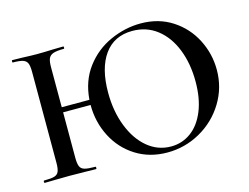

<svg xmlns="http://www.w3.org/2000/svg" viewBox="-91 -784 1224 945"><g transform="rotate(-15 521.5 -312.0)"><path d="M994 -319Q994 -228 947.5 -152Q901 -76 823 -32Q745 12 655 12Q565 12 495.5 -31.5Q426 -75 387.5 -149.5Q349 -224 349 -312H209V-81Q209 -51 215 -36.5Q221 -22 238.5 -17Q256 -12 294 -12Q296 -12 296 -6Q296 0 294 0Q260 0 241 -1L158 -2L85 -1Q66 0 32 0Q29 0 29 -6Q29 -12 32 -12Q68 -12 84.5 -17Q101 -22 107 -36.5Q113 -51 113 -81V-544Q113 -574 107 -588Q101 -602 84.5 -607.5Q68 -613 33 -613Q31 -613 31 -619Q31 -625 33 -625L86 -624Q130 -622 158 -622Q193 -622 241 -624L294 -625Q296 -625 296 -619Q296 -613 294 -613Q257 -613 239.5 -607Q222 -601 215.5 -586.5Q209 -572 209 -542V-338H350Q357 -433 408 -500.5Q459 -568 535 -602Q611 -636 690 -636Q781 -636 850 -591.5Q919 -547 956.5 -474Q994 -401 994 -319ZM878 -290Q878 -382 849 -455Q820 -528 766.5 -569.5Q713 -611 641 -611Q548 -611 498 -541.5Q448 -472 448 -348Q448 -253 478 -176Q508 -99 560.5 -55.5Q613 -12 680 -12Q736 -12 781 -44.5Q826 -77 852 -140Q878 -203 878 -290Z"/></g></svg>

Font: Cormorant SC SemiBold
Style: Regular
Weight: 600
Designer: Christian Thalmann (Catharsis Fonts)
Version: Version 3.000